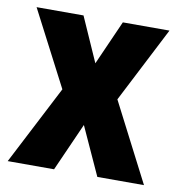

<svg xmlns="http://www.w3.org/2000/svg" viewBox="-67 -611 627 673"><g transform="rotate(10 246.5 -274.5)"><path d="M149 -281 10 -549H177L247 -391L317 -549H483L345 -280L489 0H323L245 -171L169 0H4Z"/></g></svg>

Font: Noto Sans Tamil Condensed ExtraBold
Style: Regular
Weight: 800
Width: 3
Designer: Jelle Bosma - Monotype Design Team
Foundry: Monotype Imaging Inc.
Version: Version 2.004; ttfautohint (v1.8.4.7-5d5b)